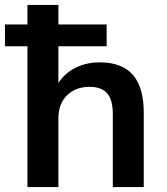

<svg xmlns="http://www.w3.org/2000/svg" viewBox="-36 -756 673 776"><path d="M75 0V-569H-16V-657H75V-736H200V-657H395V-569H200V-394H186Q209 -447 257 -475.5Q305 -504 367 -504Q457 -504 501 -453.5Q545 -403 545 -300V0H420V-294Q420 -353 397 -379Q374 -405 326 -405Q269 -405 234.5 -370.5Q200 -336 200 -277V0Z"/></svg>

Font: Mulish ExtraLight
Style: Regular
Weight: 200
Designer: Vernon Adams
Foundry: Vernon Adams
Version: Version 3.603